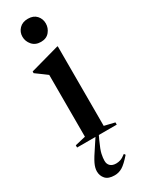

<svg xmlns="http://www.w3.org/2000/svg" viewBox="-250 -773 791 1040"><g transform="rotate(-30 145.0 -253.0)"><path d="M142.5 -593Q108 -593 88.2 -615.8Q68.5 -638.5 68.5 -667.5Q68.5 -696 88.2 -716.8Q108 -737.5 142.5 -737.5Q177 -737.5 195.8 -716.8Q214.5 -696 214.5 -667.5Q214.5 -638.5 195.8 -615.8Q177 -593 142.5 -593ZM149 25.5Q127.5 72 122.5 95.5Q117.5 119 117.5 137Q117.5 157.5 130.2 169.2Q143 181 166 181Q178.5 181 192.5 176.8Q206.5 172.5 227 156.5L233 165.5Q198 205.5 175.5 219Q153 232.5 127 232.5Q88 232.5 70.5 213Q53 193.5 53 166Q53 144.5 65.2 118.8Q77.5 93 112 42.5L140 0H25V-14L91 -29.5V-416Q83 -422.5 64.2 -436Q45.5 -449.5 22.5 -466.5V-477L204 -527.5H208.5V-29.5L273 -14V0H161Z"/></g></svg>

Font: Newsreader 72pt Medium
Style: Regular
Weight: 500
Designer: Hugues Gentile
Foundry: Production Type
Version: Version 1.003; ttfautohint (v1.8.3)